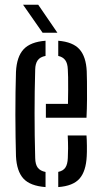

<svg xmlns="http://www.w3.org/2000/svg" viewBox="-20 -777 424 804"><path d="M46.9 -122.9Q45.9 -158.9 45.2 -203.6Q44.4 -248.3 44.4 -296.5Q44.4 -344.7 45 -390.9Q45.5 -437.1 46.9 -475.9Q50 -540 79.1 -570.9Q108.1 -601.7 170.7 -606.4V-542.9Q147.5 -538.4 137.7 -524.3Q127.9 -510.2 127.4 -486Q125.9 -440.1 125.4 -394.4Q124.8 -348.7 124.8 -302.9Q124.8 -257 125.4 -210.2Q125.9 -163.3 127.4 -115Q127.9 -88.1 138.3 -74.6Q148.8 -61.1 170.7 -56.9V6.4Q106.3 1.6 78.1 -29.2Q49.9 -60.1 46.9 -122.9ZM223.9 6.4V-57.2Q244.4 -61.4 253.7 -75.2Q263 -88.9 264 -115.5Q265 -130.5 265.1 -156.1Q265.1 -181.7 263.6 -209.8H342.2Q343.6 -193.1 343.9 -166.1Q344.2 -139 343.2 -122.9Q340.1 -59.9 313.1 -29.1Q286.1 1.8 223.9 6.4ZM172.1 -284V-342H264.6Q265.4 -371 265.4 -400.6Q265.4 -430.3 265.2 -453.3Q264.9 -476.4 264 -486Q263.1 -511.9 253.1 -525.3Q243.1 -538.6 223.9 -542.8V-606.4Q285.7 -601.3 313 -570.4Q340.4 -539.5 343.2 -478.5Q343.7 -467.3 344.2 -434.9Q344.6 -402.5 344.4 -361.7Q344.1 -321 342.2 -284ZM158.3 -640 76.6 -757.1H140.1L220.3 -640Z"/></svg>

Font: Big Shoulders Stencil Text Thin
Style: Regular
Weight: 100
Designer: Patric King
Foundry: XO Type Co
Version: Version 2.001